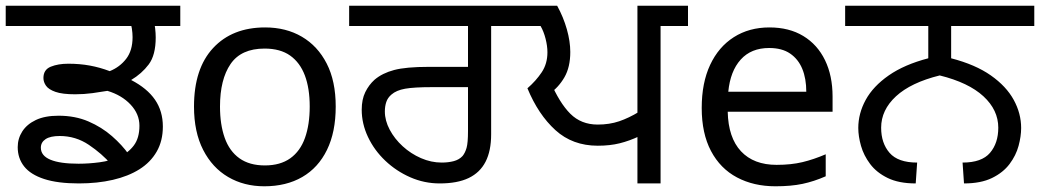

<svg xmlns="http://www.w3.org/2000/svg" viewBox="-27 -642 3640 672"><path d="M249 0Q175 0 127.5 -15.5Q80 -31 57.5 -59.5Q35 -88 35 -127Q35 -157 51 -182Q67 -207 98.5 -222Q130 -237 178 -237Q236 -237 282.5 -217Q329 -197 365 -165.5Q401 -134 424 -101L362 -67Q330 -104 284 -135Q238 -166 182 -166Q149 -166 132.5 -155Q116 -144 116 -125Q116 -97 149.5 -83Q183 -69 248 -69Q284 -69 321.5 -74Q359 -79 390.5 -93Q422 -107 441.5 -133Q461 -159 461 -202Q461 -243 430 -276Q399 -309 349 -324Q326 -320 296.5 -316Q267 -312 236 -312Q191 -312 167 -320.5Q143 -329 134 -342Q125 -355 125 -369Q125 -398 150.5 -408.5Q176 -419 212 -419Q252 -419 287.5 -412.5Q323 -406 357 -393Q392 -407 414.5 -436Q437 -465 437 -512Q437 -526 434.5 -542.5Q432 -559 425 -578L458 -551H-7V-622H604V-551H487L510 -576Q514 -560 516 -543Q518 -526 518 -511Q518 -449 493.5 -416.5Q469 -384 432 -362Q488 -333 515.5 -293Q543 -253 543 -199Q543 -149 521.5 -111.5Q500 -74 461 -49.5Q422 -25 368 -12.5Q314 0 249 0Z M1148 -269Q1148 -180 1117.5 -117.5Q1087 -55 1031 -22.5Q975 10 898 10Q827 10 771.5 -22.5Q716 -55 684 -117.5Q652 -180 652 -269Q652 -402 719 -474Q786 -546 901 -546Q974 -546 1029.5 -513.5Q1085 -481 1116.5 -419.5Q1148 -358 1148 -269ZM743 -269Q743 -206 759.5 -159.5Q776 -113 811 -88Q846 -63 900 -63Q954 -63 989 -88Q1024 -113 1040.5 -159.5Q1057 -206 1057 -269Q1057 -333 1040 -378Q1023 -423 988.5 -447.5Q954 -472 899 -472Q817 -472 780 -418Q743 -364 743 -269Z M1512 0Q1458 0 1409 -21.5Q1360 -43 1321.5 -79.5Q1283 -116 1261 -162.5Q1239 -209 1239 -258Q1239 -294 1251.5 -319.5Q1264 -345 1284 -363Q1311 -386 1352.5 -397Q1394 -408 1474 -408H1611V-551H1195V-622H1788V-551H1692V-172Q1692 -114 1672.5 -76Q1653 -38 1613.5 -19Q1574 0 1512 0ZM1519 -73Q1542 -73 1561 -78Q1580 -83 1592 -96Q1601 -107 1606 -124.5Q1611 -142 1611 -183V-337H1484Q1422 -337 1391 -331.5Q1360 -326 1343 -311Q1330 -300 1325 -285Q1320 -270 1320 -252Q1320 -220 1337 -188Q1354 -156 1382.5 -130Q1411 -104 1446.5 -88.5Q1482 -73 1519 -73Z M2204 0V-180L2210 -165Q2176 -149 2142 -140.5Q2108 -132 2065 -132Q1977 -132 1917 -186.5Q1857 -241 1819 -333Q1849 -359 1869 -389Q1889 -419 1889 -459Q1889 -481 1882.5 -506.5Q1876 -532 1865 -551H1774V-622H1923Q1945 -582 1957 -539.5Q1969 -497 1969 -460Q1969 -407 1948.5 -371.5Q1928 -336 1895 -313L1899 -357Q1931 -282 1969 -244Q2007 -206 2065 -206Q2106 -206 2140 -217.5Q2174 -229 2210 -251L2204 -240V-622H2381V-551H2285V0Z M2666 -546Q2735 -546 2784.5 -516Q2834 -486 2860.5 -431.5Q2887 -377 2887 -304V-251H2520Q2522 -160 2566.5 -112.5Q2611 -65 2691 -65Q2742 -65 2781.5 -74.5Q2821 -84 2863 -102V-25Q2822 -7 2782 1.5Q2742 10 2687 10Q2611 10 2552.5 -21Q2494 -52 2461.5 -113.5Q2429 -175 2429 -264Q2429 -352 2458.5 -415Q2488 -478 2541.5 -512Q2595 -546 2666 -546ZM2665 -474Q2602 -474 2565.5 -433.5Q2529 -393 2522 -321H2795Q2795 -367 2781 -401Q2767 -435 2738.5 -454.5Q2710 -474 2665 -474Z M3178 0Q3119 0 3080 -19Q3041 -38 3018.5 -68Q2996 -98 2986.5 -131.5Q2977 -165 2977 -194Q2977 -245 3003 -292.5Q3029 -340 3083.5 -378Q3138 -416 3222 -438V-551H2931V-622H3593V-551H3302V-438Q3387 -416 3441 -378Q3495 -340 3521 -292.5Q3547 -245 3547 -194Q3547 -165 3538 -131.5Q3529 -98 3506.5 -68Q3484 -38 3445 -19Q3406 0 3347 0L3342 -73Q3409 -73 3438 -107Q3467 -141 3467 -195Q3467 -257 3415 -305Q3363 -353 3262 -378Q3161 -353 3109 -305Q3057 -257 3057 -195Q3057 -141 3086.5 -107Q3116 -73 3183 -73Z"/></svg>

Font: lgurmukhi15
Style: Book
Weight: 400
Designer: Jelle Bosma - Monotype Design Team
Foundry: Monotype Imaging Inc.
Version: Version 2.003